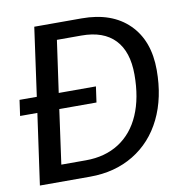

<svg xmlns="http://www.w3.org/2000/svg" viewBox="-90 -777 841 854"><g transform="rotate(-10 330.5 -350.0)"><path d="M623 -416Q623 -291 577 -197Q531 -103 446 -51.5Q361 0 249 0H22L67 -320H-11L-1 -391H77L120 -700H334Q470 -700 546.5 -624.5Q623 -549 623 -416ZM522 -413Q522 -517 470.5 -571Q419 -625 320 -625H209L176 -391H344L334 -320H166L132 -75H243Q330 -75 393 -115.5Q456 -156 489 -232Q522 -308 522 -413Z"/></g></svg>

Font: Krub Medium
Style: Italic
Weight: 500
Italic angle: -8°
Designer: Ekaluck Peanpanawate
Foundry: Cadson Demak Co.,Ltd.
Version: Version 1.000; ttfautohint (v1.6)